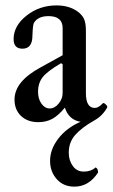

<svg xmlns="http://www.w3.org/2000/svg" viewBox="-20 -445 421 717"><path d="M257.8 252Q216.8 252 191.9 223.9Q167 195.8 167 155.8Q167 112.3 198 72.3Q229 32.2 280.8 9.8Q237.3 2.9 222.2 -43Q198.2 -13.7 175.3 -1.2Q152.3 11.2 123 11.2Q83 11.2 58.6 -12Q34.2 -35.2 34.2 -73.2Q34.2 -140.6 130.9 -192.9L213.9 -238.8V-339.8Q213.9 -384.8 161.1 -384.8Q122.1 -384.8 106.9 -359.9Q102.5 -353 101.1 -312Q101.1 -263.2 64 -263.2Q30.8 -263.2 30.8 -298.8Q30.8 -348.6 79.1 -386.7Q127.4 -424.8 190.9 -424.8Q238.3 -424.8 270 -401.9Q286.6 -389.6 293.7 -374.5Q300.8 -359.4 300.8 -330.1V-97.2Q300.8 -42 334 -42Q348.1 -42 363.8 -59.1Q367.2 -62.5 375 -54.9Q382.8 -47.4 379.9 -43Q362.8 -12.2 332 4.9Q284.7 31.7 260.7 59.1Q236.8 86.4 236.8 125Q236.8 154.3 252 175Q267.1 195.8 293 195.8Q319.8 195.8 336.9 180.2Q346.2 184.1 346.2 199.2Q312 252 257.8 252ZM166 -40Q184.1 -40 199 -58.1Q213.9 -76.2 213.9 -97.2V-205.1L208 -209Q157.7 -179.7 139.9 -157.5Q122.1 -135.3 122.1 -102.1Q122.1 -75.7 134.8 -57.9Q147.5 -40 166 -40Z"/></svg>

Font: Junicode SmCond Medium
Style: Regular
Weight: 500
Width: 4
Designer: Peter S. Baker
Version: Version 2.206